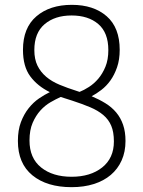

<svg xmlns="http://www.w3.org/2000/svg" viewBox="-20 -770 592 794"><path d="M276 4Q174 4 114 -45Q54 -94 54 -187Q54 -232 66.5 -265Q79 -298 98.5 -322.5Q118 -347 141.5 -363Q165 -379 186 -389Q135 -414 105 -454.5Q75 -495 75 -564Q75 -655 130.5 -702.5Q186 -750 277 -750Q367 -750 421 -703Q475 -656 475 -564Q475 -523 464 -491.5Q453 -460 436.5 -437Q420 -414 399 -398Q378 -382 359 -372Q390 -359 416 -343Q442 -327 460.5 -305Q479 -283 489 -254Q499 -225 499 -187Q499 -142 483 -106.5Q467 -71 438 -46.5Q409 -22 368 -9Q327 4 276 4ZM231 -369Q211 -360 188.5 -347Q166 -334 147 -313Q128 -292 115 -262Q102 -232 102 -189Q102 -116 150 -77.5Q198 -39 276 -39Q354 -39 402.5 -77.5Q451 -116 451 -185Q451 -224 440 -250Q429 -276 407 -294.5Q385 -313 353 -326.5Q321 -340 278 -354ZM309 -390Q327 -397 348 -410.5Q369 -424 386.5 -444.5Q404 -465 416 -494Q428 -523 428 -563Q428 -635 386.5 -670.5Q345 -706 276 -706Q207 -706 164.5 -670Q122 -634 122 -563Q122 -525 135 -498.5Q148 -472 171 -452.5Q194 -433 226.5 -419.5Q259 -406 297 -394Z"/></svg>

Font: Encode Sans Narrow
Style: ExtraLight
Weight: 200
Designer: Pablo Impallari, Andres Torresi
Foundry: Pablo Impallari, Andres Torresi
Version: Version 1.000; ttfautohint (v1.00) -l 8 -r 50 -G 200 -x 14 -